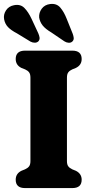

<svg xmlns="http://www.w3.org/2000/svg" viewBox="-45 -958 471 978"><path d="M296 -137.5Q296 -119.5 303 -110.5Q310 -101.5 323 -95.5L341.5 -88Q371 -73 371 -42.5Q371 0 323.5 0H82.5Q35 0 35 -42.5Q35 -73.5 64 -88L82.5 -95.5Q96 -101.5 103 -110.5Q110 -119.5 110 -137.5V-562.5Q110 -580.5 103.2 -589.5Q96.5 -598.5 83 -604.5L64 -612Q35 -626.5 35 -657.5Q35 -700 82.5 -700H323.5Q371 -700 371 -657.5Q371 -626.5 341.5 -612L323 -604.5Q309.5 -598.5 302.8 -589.5Q296 -580.5 296 -562.5ZM295 -861.5 325 -787Q329.5 -775 330.5 -764.8Q331.5 -754.5 323.5 -746.5Q316 -739.5 304.5 -740.2Q293 -741 283 -747.5L216 -793Q186.5 -810.5 172.5 -828Q158.5 -845.5 154.5 -868.5Q152.5 -893 167.5 -913.5Q182.5 -934 210.5 -937.5Q243 -941.5 262 -919.5Q281 -897.5 295 -861.5ZM116 -861.5 150 -788.5Q155 -777 156.5 -766.8Q158 -756.5 151 -748Q143.5 -740.5 132.2 -740.5Q121 -740.5 110.5 -746L41.5 -788Q11 -804 -4.2 -820Q-19.5 -836 -24 -859.5Q-28.5 -883.5 -14.5 -905Q-0.5 -926.5 26.5 -931.5Q59 -938 79.2 -917.5Q99.5 -897 116 -861.5Z"/></svg>

Font: Fraunces 72pt S100
Style: Bold
Weight: 700
Version: Version 1.000; ttfautohint (v1.8.3)